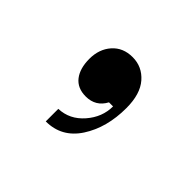

<svg xmlns="http://www.w3.org/2000/svg" viewBox="-63 -156 327 327"><g transform="rotate(45 100.0 7.0)"><path d="M47.9 -29.8Q47.9 -53.2 61.5 -68.6Q75.2 -84 98.1 -84Q121.1 -84 136.5 -66.4Q151.9 -48.8 151.9 -15.1Q151.9 32.2 130.4 65.2Q108.9 98.1 70.8 98.1V67.9Q97.2 66.9 115.5 45.9Q133.8 24.9 133.8 -1H124Q112.8 20 88.9 20Q68.8 20 58.3 6.6Q47.9 -6.8 47.9 -29.8Z"/></g></svg>

Font: Sevillana
Style: Regular
Weight: 400
Designer: Olga Umpeleva
Foundry: Brownfox
Version: Version 1.001